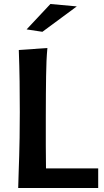

<svg xmlns="http://www.w3.org/2000/svg" viewBox="-20 -940 522 960"><path d="M471 0H71Q72 -48 73.5 -84.5Q75 -121 76 -160.5Q77 -200 78 -251Q79 -302 79 -379Q79 -456 78 -532.5Q77 -609 74 -690L217 -700Q214 -668 212.5 -634.5Q211 -601 210.5 -560.5Q210 -520 209.5 -470Q209 -420 209 -356Q209 -274 209 -213Q209 -152 210 -98H471ZM364 -908 192 -781 113 -793 232 -920Z"/></svg>

Font: CantoraOne
Style: Regular
Weight: 400
Designer: Pablo Impallari, Rodrigo Fuenzalida
Foundry: Pablo Impallari
Version: Version 1.001; ttfautohint (v0.8) -G 200 -r 50